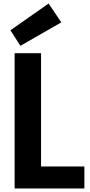

<svg xmlns="http://www.w3.org/2000/svg" viewBox="-20 -1070 510 1090"><path d="M190 -125H459V0H63V-768H213V-102ZM96 -810 39 -898 256 -1050 328 -943Z"/></svg>

Font: Yaldevi
Style: Bold
Weight: 700
Designer: Sol Matas, Rajitha Manaperi, Kosala Senevirathne
Foundry: Mooniak
Version: Version 1.100